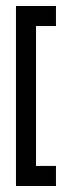

<svg xmlns="http://www.w3.org/2000/svg" viewBox="-20 -620 273 640"><path d="M166.5 -600.1V-533.2H100.1V-66.9H166.5V0H33.2V-600.1Z"/></svg>

Font: Malkor
Style: Regular
Weight: 400
Version: Version 1.3